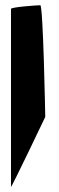

<svg xmlns="http://www.w3.org/2000/svg" viewBox="-20 -728 226 734"><path d="M22 -14C22 -6 153 -281 153 -281C153 -288 145 -708 134 -708C124 -708 22 -701 22 -694Z"/></svg>

Font: Ampere
Style: SuCnd
Weight: 400
Version: Version 1